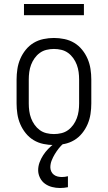

<svg xmlns="http://www.w3.org/2000/svg" viewBox="-20 -718 540 961"><path d="M250 8Q224 8 197.5 2.5Q171 -3 148.5 -16.5Q126 -30 109 -51Q92 -72 81.5 -96.5Q71 -121 67 -147.5Q63 -174 63 -200V-320Q63 -346 67 -372.5Q71 -399 81.5 -423.5Q92 -448 109 -469Q126 -490 148.5 -503.5Q171 -517 197.5 -522.5Q224 -528 250 -528Q276 -528 302.5 -522.5Q329 -517 351.5 -503.5Q374 -490 391 -469Q408 -448 418.5 -423.5Q429 -399 433 -372.5Q437 -346 437 -320V-200Q437 -174 433 -147.5Q429 -121 418.5 -96.5Q408 -72 391 -51Q374 -30 351.5 -16.5Q329 -3 302.5 2.5Q276 8 250 8ZM250 -47Q269 -47 287.5 -51.5Q306 -56 321 -67Q336 -78 347 -93.5Q358 -109 364.5 -126.5Q371 -144 373.5 -162.5Q376 -181 376 -200V-320Q376 -339 373.5 -357.5Q371 -376 364.5 -393.5Q358 -411 347 -426.5Q336 -442 321 -453Q306 -464 287.5 -468.5Q269 -473 250 -473Q231 -473 212.5 -468.5Q194 -464 179 -453Q164 -442 153 -426.5Q142 -411 135.5 -393.5Q129 -376 126.5 -357.5Q124 -339 124 -320V-200Q124 -181 126.5 -162.5Q129 -144 135.5 -126.5Q142 -109 153 -93.5Q164 -78 179 -67Q194 -56 212.5 -51.5Q231 -47 250 -47ZM280 223Q260 223 240.5 218Q221 213 205 201.5Q189 190 180 171.5Q171 153 171 134Q171 114 178 95Q185 76 196 59Q207 42 221 27.5Q235 13 251 1L264 -8H298V0Q285 11 274 25Q263 39 254 54Q245 69 238.5 85.5Q232 102 232 120Q232 130 236.5 140Q241 150 249.5 156.5Q258 163 268.5 165.5Q279 168 290 168Q297 168 305 167Q313 166 320 164V219Q310 221 300 222Q290 223 280 223ZM100 -642V-698H400V-642Z"/></svg>

Font: Iosevka Curly Slab Light
Style: Regular
Weight: 300
Monospace: yes
Designer: Belleve Invis
Foundry: Belleve Invis
Version: Version 22.1.2; ttfautohint (v1.8.4)